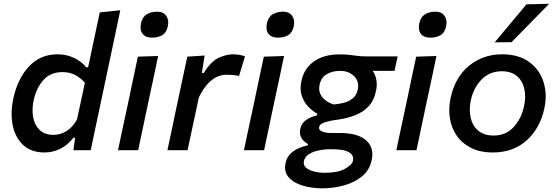

<svg xmlns="http://www.w3.org/2000/svg" viewBox="-20 -798 2962 1020"><path d="M217 12Q145 12 102.8 -28Q60.5 -68 47.5 -132.8Q34.5 -197.5 50.5 -273Q73 -380 133.8 -444.8Q194.5 -509.5 284.5 -509.5Q334 -509.5 374.5 -489.8Q415 -470 438 -440.5H448L459.5 -494Q472.5 -555 485 -614.5Q497.5 -674 510 -732L619 -743.5Q606.5 -683.5 593.5 -622Q580.5 -560.5 566.5 -494L508 -218Q494.5 -155.5 484 -105Q473.5 -54.5 462 0H370L379 -66H370Q337.5 -25 297.8 -6.5Q258 12 217 12ZM265 -81.5Q299.5 -81.5 332.5 -101.2Q365.5 -121 389 -163L431 -358Q409.5 -383.5 380.2 -399.2Q351 -415 312 -415Q247.5 -415 209.8 -372Q172 -329 158.5 -264Q148.5 -215.5 156.2 -174Q164 -132.5 191 -107Q218 -81.5 265 -81.5Z M607 0Q618.5 -54.5 629.2 -105.2Q640 -156 653.5 -218L664 -267.5Q678.5 -337.5 689.8 -390.2Q701 -443 712.5 -497L820 -500.5Q808.5 -444.5 797.2 -391.8Q786 -339 770.5 -267.5L760 -218Q747 -156 736.2 -105.2Q725.5 -54.5 714 0ZM786.5 -598Q754 -598 737.8 -618Q721.5 -638 729 -674Q736 -707.5 759.2 -721.8Q782.5 -736 815 -736Q847 -736 862.8 -714.2Q878.5 -692.5 872 -660Q864.5 -624.5 842 -611.2Q819.5 -598 786.5 -598Z M869.5 0Q881 -54.5 891.8 -105Q902.5 -155.5 915.5 -218L926 -267.5Q937 -318 949.2 -376.2Q961.5 -434.5 975 -497L1067 -503L1052.5 -410.5H1062.5Q1101 -472.5 1142 -491Q1183 -509.5 1217.5 -509.5Q1234.5 -509.5 1251.5 -506.5Q1268.5 -503.5 1281.5 -499L1250 -394.5Q1231 -398.5 1215.5 -399.8Q1200 -401 1183 -401Q1163.5 -401 1139.2 -392.5Q1115 -384 1088.8 -358.2Q1062.5 -332.5 1036.5 -281L1022 -212.5Q1009.5 -155 998.8 -104.8Q988 -54.5 976.5 0Z M1276 0Q1287.5 -54.5 1298.2 -105.2Q1309 -156 1322.5 -218L1333 -267.5Q1347.5 -337.5 1358.8 -390.2Q1370 -443 1381.5 -497L1489 -500.5Q1477.5 -444.5 1466.2 -391.8Q1455 -339 1439.5 -267.5L1429 -218Q1416 -156 1405.2 -105.2Q1394.5 -54.5 1383 0ZM1455.5 -598Q1423 -598 1406.8 -618Q1390.5 -638 1398 -674Q1405 -707.5 1428.2 -721.8Q1451.5 -736 1484 -736Q1516 -736 1531.8 -714.2Q1547.5 -692.5 1541 -660Q1533.5 -624.5 1511 -611.2Q1488.5 -598 1455.5 -598Z M1691.5 202.5Q1637 202.5 1588.5 188.2Q1540 174 1513.5 143.8Q1487 113.5 1497.5 66.5Q1504 35.5 1525.2 16.5Q1546.5 -2.5 1571.5 -12.5Q1596.5 -22.5 1615.5 -26V-33.5Q1607 -37.5 1595.5 -47.5Q1584 -57.5 1577.2 -74Q1570.5 -90.5 1575.5 -114Q1582.5 -145 1607.5 -161.5Q1632.5 -178 1665 -185.5V-194Q1643 -206 1620 -228.8Q1597 -251.5 1584.2 -285.8Q1571.5 -320 1581 -366.5Q1594.5 -433.5 1647.2 -471.2Q1700 -509 1783 -509Q1815.5 -509 1837 -506.5Q1858.5 -504 1878.5 -501.2Q1898.5 -498.5 1927 -498.5H2092.5L2076 -421.5H1960Q1989.5 -377 1978.5 -319.5Q1968.5 -266.5 1939.5 -234.8Q1910.5 -203 1869.2 -186.8Q1828 -170.5 1782 -163.5Q1733 -157.5 1705.5 -148Q1678 -138.5 1675.5 -124Q1672 -107.5 1690.8 -99.5Q1709.5 -91.5 1740.5 -91.5H1784Q1881.5 -91.5 1925.2 -52.2Q1969 -13 1954.5 53Q1943 106.5 1902.8 139.2Q1862.5 172 1806.5 187.2Q1750.5 202.5 1691.5 202.5ZM1753 -243Q1780 -245 1806.8 -252Q1833.5 -259 1853.5 -275Q1873.5 -291 1880.5 -321Q1890 -364 1861.8 -392.8Q1833.5 -421.5 1787 -421.5Q1744.5 -421.5 1714.8 -403.2Q1685 -385 1677.5 -346.5Q1672 -318.5 1682.2 -297.8Q1692.5 -277 1712 -263.2Q1731.5 -249.5 1753 -243ZM1704.5 120Q1775 120 1812.5 98.8Q1850 77.5 1854.5 58.5Q1859 42 1851.8 27.5Q1844.5 13 1819 4Q1793.5 -5 1742.5 -5H1722Q1697.5 -4.5 1669.5 1.8Q1641.5 8 1620.5 21.5Q1599.5 35 1594.5 58Q1590 79 1606 92.8Q1622 106.5 1649 113.2Q1676 120 1704.5 120Z M2085.5 0Q2097 -54.5 2107.8 -105.2Q2118.5 -156 2132 -218L2142.5 -267.5Q2157 -337.5 2168.2 -390.2Q2179.5 -443 2191 -497L2298.5 -500.5Q2287 -444.5 2275.8 -391.8Q2264.5 -339 2249 -267.5L2238.5 -218Q2225.5 -156 2214.8 -105.2Q2204 -54.5 2192.5 0ZM2265 -598Q2232.5 -598 2216.2 -618Q2200 -638 2207.5 -674Q2214.5 -707.5 2237.8 -721.8Q2261 -736 2293.5 -736Q2325.5 -736 2341.2 -714.2Q2357 -692.5 2350.5 -660Q2343 -624.5 2320.5 -611.2Q2298 -598 2265 -598Z M2599 12Q2531 12 2483 -12Q2435 -36 2406.8 -76.8Q2378.5 -117.5 2370.2 -169Q2362 -220.5 2373.5 -275.5Q2396.5 -386.5 2471 -448Q2545.5 -509.5 2647 -509.5Q2735 -509.5 2790.8 -469Q2846.5 -428.5 2867.2 -363Q2888 -297.5 2872 -223Q2849.5 -116.5 2777.8 -52.2Q2706 12 2599 12ZM2602.5 -78Q2668 -78 2709.2 -123.5Q2750.5 -169 2764 -234Q2775 -284.5 2765.2 -326.8Q2755.5 -369 2725.5 -394.2Q2695.5 -419.5 2646 -419.5Q2581 -419.5 2538 -375.2Q2495 -331 2481 -264Q2471 -214.5 2480.5 -172.2Q2490 -130 2520.5 -104Q2551 -78 2602.5 -78ZM2608 -573Q2651 -624.5 2692.8 -674.5Q2734.5 -724.5 2777 -775L2897.5 -778Q2846.5 -725.5 2796.5 -674.8Q2746.5 -624 2697.5 -574Z"/></svg>

Font: Commissioner Medium
Style: Italic
Weight: 500
Italic angle: -12°
Designer: Kostas Bartsokas
Foundry: Kostas Bartsokas
Version: Version 1.000; ttfautohint (v1.8.3)